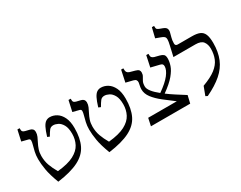

<svg xmlns="http://www.w3.org/2000/svg" viewBox="-92 -1257 2198 1754"><g transform="rotate(-30 1006.5 -380.0)"><path d="M350 -535Q388 -535 422 -514Q456 -493 477.5 -449Q499 -405 499 -335Q499 -229 464.5 -158Q430 -87 348 -45.5Q266 -4 125 15Q89 -80 78.5 -143.5Q68 -207 68 -255Q68 -296 76 -331Q84 -366 91.5 -392Q99 -418 99 -434.5Q99 -451 82 -455L15 -472L40 -585H63Q62 -557 70 -549Q78 -541 94 -537L139 -526Q175 -517 175 -482Q175 -458 165 -435Q155 -412 141.5 -386.5Q128 -361 118 -331Q108 -301 108 -265Q108 -211 124.5 -165.5Q141 -120 170 -70Q281 -81 342.5 -113.5Q404 -146 429 -194.5Q454 -243 454 -301Q454 -362 435 -395.5Q416 -429 390 -442Q364 -455 342 -455Q315 -455 300 -436Q285 -417 264 -380L241 -390Q259 -449 275 -480Q291 -511 309.5 -523Q328 -535 350 -535Z M889 -535Q927 -535 961 -514Q995 -493 1016.5 -449Q1038 -405 1038 -335Q1038 -229 1003.5 -158Q969 -87 887 -45.5Q805 -4 664 15Q628 -80 617.5 -143.5Q607 -207 607 -255Q607 -296 615 -331Q623 -366 630.5 -392Q638 -418 638 -434.5Q638 -451 621 -455L554 -472L579 -585H602Q601 -557 609 -549Q617 -541 633 -537L678 -526Q714 -517 714 -482Q714 -458 704 -435Q694 -412 680.5 -386.5Q667 -361 657 -331Q647 -301 647 -265Q647 -211 663.5 -165.5Q680 -120 709 -70Q820 -81 881.5 -113.5Q943 -146 968 -194.5Q993 -243 993 -301Q993 -362 974 -395.5Q955 -429 929 -442Q903 -455 881 -455Q854 -455 839 -436Q824 -417 803 -380L780 -390Q798 -449 814 -480Q830 -511 848.5 -523Q867 -535 889 -535Z M1554 -460Q1554 -427 1541 -387.5Q1528 -348 1488.5 -300.5Q1449 -253 1369 -196Q1405 -169 1449 -140.5Q1493 -112 1544 -80L1525 0H1111L1128 -80H1430Q1372 -123 1320 -164Q1268 -205 1236 -247Q1204 -289 1204 -335Q1204 -353 1208 -370Q1212 -387 1214 -402Q1216 -417 1209 -428Q1202 -439 1181 -444L1108 -462L1134 -585H1157Q1156 -556 1164 -544Q1172 -532 1188 -527L1242 -512Q1268 -505 1276 -494.5Q1284 -484 1284 -470Q1284 -447 1274 -430.5Q1264 -414 1254 -395Q1244 -376 1244 -343Q1244 -318 1268.5 -287Q1293 -256 1337 -221Q1419 -278 1456.5 -326.5Q1494 -375 1494 -413Q1494 -428 1487 -435.5Q1480 -443 1461 -447L1374 -468L1399 -585H1422Q1421 -557 1429 -547.5Q1437 -538 1453 -533L1504 -520Q1528 -514 1541 -502.5Q1554 -491 1554 -460Z M1699 20 1679 10 1713 -80Q1803 -113 1852 -151Q1901 -189 1920.5 -236Q1940 -283 1940 -341Q1940 -386 1918 -415.5Q1896 -445 1837 -445H1605L1629 -550Q1639 -591 1639 -611.5Q1639 -632 1628.5 -641.5Q1618 -651 1595 -659L1546 -677L1571 -780H1594Q1593 -752 1601 -745Q1609 -738 1625 -732L1652 -722Q1682 -711 1689 -695Q1696 -679 1691.5 -658.5Q1687 -638 1679 -611Q1671 -584 1671 -550Q1671 -525 1696 -525H1846Q1896 -525 1926.5 -512.5Q1957 -500 1971 -467.5Q1985 -435 1985 -375Q1985 -280 1955.5 -209Q1926 -138 1863 -83Q1800 -28 1699 20Z"/></g></svg>

Font: Bona Nova
Style: Regular
Weight: 400
Designer: Mateusz Machalski
Foundry: Capitalics
Version: Version 4.001; ttfautohint (v1.8.3)